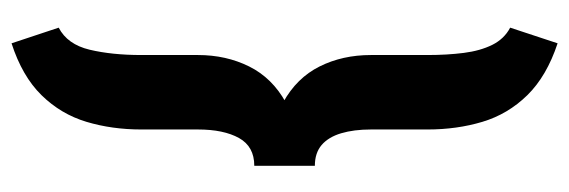

<svg xmlns="http://www.w3.org/2000/svg" viewBox="-350 -470 996 336"><g transform="rotate(-90 148.0 -302.0)"><path d="M240.2 -779.8 267.6 -697.3Q238.3 -682.1 229 -643.1Q219.7 -604 219.7 -552.7V-453.6Q219.7 -404.3 199.7 -364Q179.7 -323.7 137 -300Q94.2 -276.4 25.9 -276.4V-355Q59.6 -355 74.5 -381.8Q89.4 -408.7 89.4 -453.6V-552.7Q89.4 -604 102.8 -648.7Q116.2 -693.4 149.4 -727.3Q182.6 -761.2 240.2 -779.8ZM267.6 92.8 240.2 175.8Q182.6 156.7 149.4 122.8Q116.2 88.9 102.8 44.2Q89.4 -0.5 89.4 -51.8V-150.9Q89.4 -180.7 82.8 -202.9Q76.2 -225.1 62.3 -237.1Q48.3 -249 25.9 -249V-328.1Q94.2 -328.1 137 -304.4Q179.7 -280.8 199.7 -240.7Q219.7 -200.7 219.7 -150.9V-51.8Q219.7 -17.6 223.4 11.5Q227.1 40.5 237.5 61.5Q248 82.5 267.6 92.8Z"/></g></svg>

Font: Roboto Condensed ExtraBold
Style: Regular
Weight: 800
Designer: Christian Robertson
Foundry: Google
Version: Version 3.008; 2023